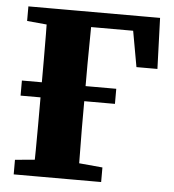

<svg xmlns="http://www.w3.org/2000/svg" viewBox="-49 -703 676 748"><g transform="rotate(5 289.0 -328.5)"><path d="M32 -308V-367H401V-308ZM108 0Q109 -51 109.5 -101Q110 -151 110 -199.5Q110 -248 110 -294V-350Q110 -401 110 -452.5Q110 -504 109.5 -555.5Q109 -607 108 -657H283Q283 -608 282 -556.5Q281 -505 281 -454Q281 -403 281 -350V-294Q281 -250 281 -201Q281 -152 282 -102Q283 -52 283 0ZM199 -598V-657H547L554 -458H472L437 -653L507 -598ZM32 0V-57L172 -70H231L374 -57V0ZM32 -600V-657H188V-587H172Z"/></g></svg>

Font: Source Serif 4 18pt
Style: Bold
Weight: 700
Designer: Frank Grießhammer
Foundry: Adobe Systems Incorporated
Version: Version 4.004;hotconv 1.0.116;makeotfexe 2.5.65601